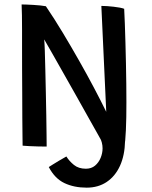

<svg xmlns="http://www.w3.org/2000/svg" viewBox="-20 -655 681 862"><path d="M369 187.5Q312.5 187.5 269.2 167Q226 146.5 199 95Q202.5 92.5 215.5 84.5Q228.5 76.5 245.5 66.2Q262.5 56 278 47.5Q291 68.5 312 85.5Q333 102.5 365.5 102.5Q390 102.5 406.5 88.8Q423 75 431.8 53.8Q440.5 32.5 440.5 11Q440.5 -2.5 437 -15.5Q433.5 -28.5 428 -38.5L541.5 -22Q540 42.5 518.8 89.2Q497.5 136 459.2 161.8Q421 187.5 369 187.5ZM189.5 3Q172.5 3 151.2 2.5Q130 2 111.2 1Q92.5 0 81.5 -1Q81.5 -10 81 -43Q80.5 -76 80.2 -124.8Q80 -173.5 79.8 -229.8Q79.5 -286 79.2 -342.5Q79 -399 79 -447Q79 -485 79 -521.2Q79 -557.5 78.5 -587Q78 -616.5 77 -635Q84.5 -635 98.8 -634.5Q113 -634 129.5 -633Q146 -632 161.2 -630.5Q176.5 -629 186 -627Q224 -571 261.8 -508.2Q299.5 -445.5 335.2 -382.5Q371 -319.5 402 -260.8Q433 -202 457 -153L435 -628.5Q446.5 -628.5 461 -627.5Q475.5 -626.5 490.2 -624.8Q505 -623 517.5 -620.8Q530 -618.5 537.5 -615.5Q539 -587.5 540.5 -548Q542 -508.5 543.2 -462.8Q544.5 -417 545.5 -369.5Q546.5 -322 547 -277.2Q547.5 -232.5 547.5 -195.5Q547.5 -162 547 -129.8Q546.5 -97.5 545.2 -70.8Q544 -44 542.2 -25.5Q540.5 -7 539 -0.5Q528 0 517.5 0.2Q507 0.5 497 0.5Q482.5 0.5 469.5 0Q456.5 -0.5 447 -2Q440 -15 421.8 -47.5Q403.5 -80 378.2 -125Q353 -170 324.5 -220.8Q296 -271.5 268 -320.8Q240 -370 216.8 -411.2Q193.5 -452.5 178.5 -478Q180 -463 181.2 -426.8Q182.5 -390.5 183.5 -341.8Q184.5 -293 185.8 -240Q187 -187 187.8 -137.8Q188.5 -88.5 189 -51.2Q189.5 -14 189.5 3Z"/></svg>

Font: Grandstander Thin
Style: Regular
Weight: 400
Version: Version 1.200